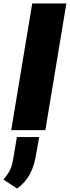

<svg xmlns="http://www.w3.org/2000/svg" viewBox="-60 -747 401 1102"><path d="M321 -727.3 200.3 0H4.3L125 -727.3ZM164.8 39.8 147.7 136.4Q137.8 202.4 112.4 250.7Q87 299 38.4 335.2L-39.8 284.1Q-25.6 264.9 -15.1 250.5Q-4.6 236.2 3.7 214Q12.1 191.8 18.5 149.1L36.9 39.8Z"/></svg>

Font: Inter UI Black
Style: Italic
Weight: 900
Italic angle: -9.39999°
Designer: Rasmus Andersson
Foundry: rsms
Version: 3.2;8d6f07862